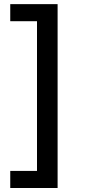

<svg xmlns="http://www.w3.org/2000/svg" viewBox="-20 -775 418 946"><path d="M263.8 -754.6V151.3H30.5V67.1H162.3V-670.5H30.5V-754.6Z"/></svg>

Font: Inter P Medium
Style: Regular
Weight: 500
Designer: Rasmus Andersson
Foundry: rsms
Version: Version 3.018;git-588b23468